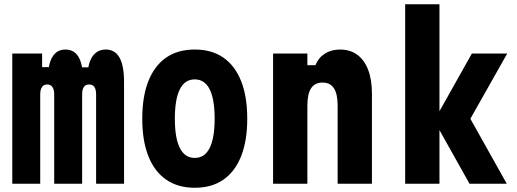

<svg xmlns="http://www.w3.org/2000/svg" viewBox="-20 -868 2440 907"><path d="M38 -615H179V-551H261L207 -507Q208 -569 229 -601.5Q250 -634 289 -634Q329 -634 349.5 -601.5Q370 -569 372 -505L318 -550H449L394 -506Q394 -568 416.5 -601Q439 -634 480 -634Q523 -634 544.5 -596Q566 -558 566 -481V0H434V-422Q434 -445 426 -457Q418 -469 401 -469Q384 -469 376 -457Q368 -445 368 -422V0H236V-422Q236 -445 227.5 -457Q219 -469 203 -469Q187 -469 178.5 -457Q170 -445 170 -422V0H38Z M900 19Q821 19 765.5 -19Q710 -57 681 -130Q652 -203 652 -307Q652 -412 681 -485Q710 -558 765 -596Q820 -634 900 -634Q980 -634 1035 -596Q1090 -558 1119 -485Q1148 -412 1148 -307Q1148 -203 1119 -130Q1090 -57 1035 -19Q980 19 900 19ZM900 -122Q947 -122 970.5 -169Q994 -216 994 -307Q994 -399 970.5 -446Q947 -493 900 -493Q853 -493 829.5 -446Q806 -399 806 -307Q806 -216 829.5 -169Q853 -122 900 -122Z M1270 0V-615H1432V-560H1470Q1484 -595 1514.5 -614.5Q1545 -634 1586 -634Q1634 -634 1667.5 -609.5Q1701 -585 1719 -538.5Q1737 -492 1737 -426V0H1575V-368Q1575 -424 1557.5 -451Q1540 -478 1504 -478Q1467 -478 1449.5 -451Q1432 -424 1432 -368V0Z M2198 0 2031 -298 2209 -615H2376L2202 -307L2374 0ZM1894 0V-848H2056V0Z"/></svg>

Font: Martian Mono Condensed
Style: Bold
Weight: 700
Width: 3
Designer: Roman Shamin
Foundry: Evil Martians
Version: Version 1.000